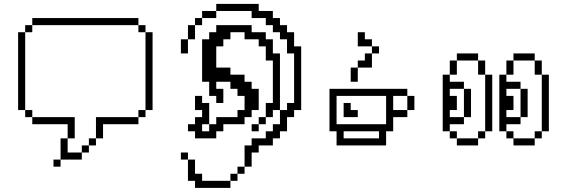

<svg xmlns="http://www.w3.org/2000/svg" viewBox="-20 -734 2861 969"><path d="M250 71.4V107.1H285.7V71.4ZM285.7 -35.7V71.4H392.9V35.7H321.4V-35.7ZM392.9 0V35.7H428.6V0ZM428.6 -35.7V0H464.3V-35.7ZM464.3 -142.9V-35.7H500V-107.1H678.6V-142.9ZM321.4 -107.1V-35.7H357.1V-142.9H142.9V-107.1ZM142.9 -142.9V-178.6H107.1V-142.9ZM107.1 -178.6V-571.4H71.4V-178.6ZM107.1 -607.1V-571.4H142.9V-607.1ZM142.9 -642.9V-607.1H678.6V-642.9ZM678.6 -178.6V-142.9H714.3V-178.6ZM714.3 -571.4V-178.6H750V-571.4ZM714.3 -571.4V-607.1H678.6V-571.4Z M892.9 35.7V71.4H928.6V35.7ZM928.6 71.4V178.6H964.3V214.3H1142.9V178.6H1000V142.9H964.3V71.4ZM1142.9 142.9V178.6H1178.6V142.9ZM1178.6 107.1V142.9H1214.3V107.1ZM1214.3 0V107.1H1250V35.7H1285.7V0H1357.1V-35.7H1392.9V-71.4H1428.6V-142.9H1464.3V-178.6H1500V-500H1464.3V-571.4H1428.6V-607.1H1392.9V-642.9H1357.1V-678.6H1285.7V-714.3H1071.4V-678.6H1250V-642.9H1321.4V-607.1H1357.1V-571.4H1392.9V-535.7H1428.6V-464.3H1464.3V-214.3H1428.6V-178.6H1392.9V-107.1H1357.1V-71.4H1321.4V-35.7H1250V0ZM1392.9 -178.6V-464.3H1357.1V-535.7H1321.4V-571.4H1250V-607.1H1071.4V-571.4H1035.7V-535.7H1000V-321.4H1035.7V-250H1071.4V-214.3H1107.1V-285.7H1071.4V-321.4H1142.9V-285.7H1178.6V-250H1214.3V-178.6H1178.6V-142.9H1071.4V-107.1H1035.7V-71.4H1000V-107.1H1035.7V-214.3H1000V-250H964.3V-178.6H1000V-142.9H964.3V-107.1H928.6V-71.4H964.3V-35.7H1071.4V-71.4H1107.1V-107.1H1214.3V-142.9H1250V-178.6H1285.7V-285.7H1250V-321.4H1214.3V-357.1H1142.9V-392.9H1071.4V-500H1107.1V-535.7H1142.9V-571.4H1214.3V-535.7H1285.7V-500H1321.4V-428.6H1357.1V-214.3H1321.4V-142.9H1357.1V-178.6ZM1071.4 -678.6H1000V-642.9H1071.4ZM964.3 -642.9V-607.1H1000V-642.9ZM928.6 -607.1V-535.7H964.3V-607.1ZM892.9 -535.7V-464.3H928.6V-535.7ZM1285.7 -142.9V-107.1H1321.4V-142.9ZM1250 -107.1V-71.4H1285.7V-107.1Z M1678.6 -71.4V0H1928.6V-71.4H1964.3V-142.9H2035.7V-178.6H1964.3V-250H2035.7V-285.7H1642.9V-71.4ZM1678.6 -107.1V-250H1928.6V-107.1ZM2035.7 -250V-178.6H2071.4V-250ZM1714.3 -214.3V-142.9H1785.7V-178.6H1750V-214.3ZM1714.3 -35.7V-71.4H1892.9V-35.7ZM1750 -392.9V-321.4H1785.7V-392.9ZM1785.7 -428.6V-392.9H1857.1V-464.3H1821.4V-428.6ZM1857.1 -500V-535.7H1821.4V-571.4H1785.7V-500ZM1857.1 -500V-464.3H1892.9V-500Z M2392.9 -35.7H2285.7V0H2392.9ZM2214.3 -357.1V-71.4H2250V-107.1H2321.4V-142.9H2250V-178.6H2285.7V-250H2250V-285.7H2321.4V-321.4H2250V-357.1ZM2285.7 -35.7V-71.4H2250V-35.7ZM2392.9 -71.4V-35.7H2428.6V-71.4ZM2428.6 -357.1V-71.4H2464.3V-357.1ZM2250 -428.6V-357.1H2285.7V-428.6ZM2285.7 -464.3V-428.6H2392.9V-464.3ZM2392.9 -428.6V-357.1H2428.6V-428.6ZM2321.4 -285.7V-142.9H2357.1V-285.7ZM2678.6 -35.7H2571.4V0H2678.6ZM2500 -357.1V-71.4H2535.7V-107.1H2607.1V-142.9H2535.7V-178.6H2571.4V-250H2535.7V-285.7H2607.1V-321.4H2535.7V-357.1ZM2571.4 -35.7V-71.4H2535.7V-35.7ZM2678.6 -71.4V-35.7H2714.3V-71.4ZM2535.7 -428.6V-357.1H2571.4V-428.6ZM2571.4 -464.3V-428.6H2678.6V-464.3ZM2678.6 -428.6V-357.1H2714.3V-428.6ZM2607.1 -285.7V-142.9H2642.9V-285.7ZM2714.3 -357.1V-71.4H2750V-357.1Z"/></svg>

Font: Gossip Icons Med Pixel
Style: Regular
Weight: 500
Designer: Deborah Khodanovich
Version: Version 1.001;Glyphs 3.3.1 (3343)